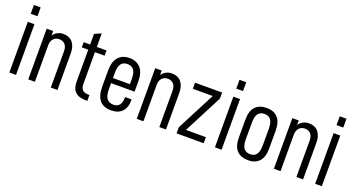

<svg xmlns="http://www.w3.org/2000/svg" viewBox="-45 -1261 3408 1841"><g transform="rotate(20 1659.5 -340.5)"><path d="M64.9 -517.1H132.8V0H64.9ZM64.9 -689H133.8V-599.1H64.9Z M257.8 -517.1H323.7V-470.2Q338.4 -495.1 365.7 -509.8Q393.6 -524.9 425.8 -524.9Q488.3 -524.9 522 -484.9Q555.7 -444.3 555.7 -374V0H487.8V-371.1Q487.8 -416 465.8 -439.9Q443.8 -463.9 406.7 -463.9Q371.1 -463.9 348.1 -439.5Q325.7 -415.5 325.7 -371.1V0H257.8Z M769.5 -463.9V-139.2Q769.5 -99.6 788.6 -79.6Q807.6 -60.1 846.2 -60.1H860.4V0H843.3Q701.2 0 701.2 -136.2V-463.9H635.3V-517.1H701.2V-625L769.5 -655.8V-517.1H868.2V-463.9Z M1016.6 -237.8V-176.8Q1016.6 -109.4 1040 -80.1Q1063.5 -50.8 1106.4 -50.8Q1188.5 -50.8 1188.5 -153.8V-158.2H1255.4V-154.8Q1255.4 -74.2 1215.8 -33.2Q1176.3 7.8 1104.5 7.8Q948.2 7.8 948.2 -175.8V-342.8Q948.2 -432.6 988.8 -479Q1028.8 -524.9 1101.6 -524.9Q1173.3 -524.9 1214.8 -479Q1256.3 -433.1 1256.3 -342.8V-237.8ZM1016.6 -340.8V-290H1189.5V-342.8Q1189.5 -408.7 1167 -436Q1144.5 -463.9 1102.5 -463.9Q1060.5 -463.9 1038.6 -435.5Q1016.6 -407.2 1016.6 -340.8Z M1365.2 -517.1H1431.2V-470.2Q1445.8 -495.1 1473.1 -509.8Q1501 -524.9 1533.2 -524.9Q1595.7 -524.9 1629.4 -484.9Q1663.1 -444.3 1663.1 -374V0H1595.2V-371.1Q1595.2 -416 1573.2 -439.9Q1551.3 -463.9 1514.2 -463.9Q1478.5 -463.9 1455.6 -439.5Q1433.1 -415.5 1433.1 -371.1V0H1365.2Z M2047.9 -455.1 1844.7 -62H2047.9V0H1771.5V-62L1974.6 -455.1H1771.5V-517.1H2047.9Z M2162.6 -517.1H2230.5V0H2162.6ZM2162.6 -689H2231.4V-599.1H2162.6Z M2346.2 -168V-349.1Q2346.2 -439.9 2387.2 -482.4Q2428.2 -524.9 2502.4 -524.9Q2574.7 -524.9 2614.7 -481.9Q2655.3 -438.5 2655.3 -349.1V-168Q2655.3 -78.6 2614.7 -35.2Q2574.7 7.8 2502.4 7.8Q2428.2 7.8 2387.2 -34.7Q2346.2 -77.1 2346.2 -168ZM2587.4 -175.8V-340.8Q2587.4 -407.2 2565.4 -435.5Q2543.5 -463.9 2501.5 -463.9Q2459.5 -463.9 2437 -436Q2414.6 -408.7 2414.6 -340.8V-175.8Q2414.6 -108.4 2437 -81.1Q2459.5 -53.2 2501.5 -53.2Q2543.5 -53.2 2565.4 -81.5Q2587.4 -109.9 2587.4 -175.8Z M2764.2 -517.1H2830.1V-470.2Q2844.7 -495.1 2872.1 -509.8Q2899.9 -524.9 2932.1 -524.9Q2994.6 -524.9 3028.3 -484.9Q3062 -444.3 3062 -374V0H2994.1V-371.1Q2994.1 -416 2972.2 -439.9Q2950.2 -463.9 2913.1 -463.9Q2877.4 -463.9 2854.5 -439.5Q2832 -415.5 2832 -371.1V0H2764.2Z M3185.5 -517.1H3253.4V0H3185.5ZM3185.5 -689H3254.4V-599.1H3185.5Z"/></g></svg>

Font: D-DIN Condensed
Style: Regular
Weight: 400
Width: 3
Designer: Charles Nix
Foundry: Datto Inc.
Version: Version 1.00